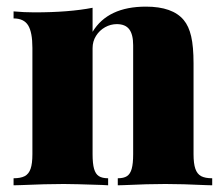

<svg xmlns="http://www.w3.org/2000/svg" viewBox="-20 -553 665 573"><path d="M528.3 -493.2Q543.5 -475.1 550.5 -444.6Q557.6 -414.1 557.6 -363.8V-92.8Q557.6 -64.9 563 -49.3Q568.4 -33.7 580.3 -27.3Q592.3 -21 613.3 -21V0L595.2 -0.5Q523.4 -3.9 473.6 -3.9Q421.4 -3.9 349.6 -0.5L331.5 0V-21Q349.1 -21 358.9 -27.3Q368.7 -33.7 373 -49.1Q377.4 -64.5 377.4 -92.8V-418Q377.4 -450.2 365.7 -465.6Q354 -481 328.6 -481Q310.1 -481 293.5 -471.7Q276.9 -462.4 266.6 -446Q256.3 -429.7 256.3 -409.2V-92.8Q256.3 -64.9 260.7 -49.3Q265.1 -33.7 275.1 -27.3Q285.2 -21 302.7 -21V0Q298.8 0 285.2 -1Q198.7 -3.9 170.4 -3.9Q117.7 -3.9 40 -0.5L20.5 0V-21Q41.5 -21 53.7 -27.3Q65.9 -33.7 71.3 -49.3Q76.7 -64.9 76.7 -92.8V-410.2Q76.7 -456.5 64 -477.3Q51.3 -498 20.5 -498V-519Q52.2 -516.1 82.5 -516.1Q186.5 -516.1 256.3 -529.8V-458Q301.8 -533.2 415.5 -533.2Q495.1 -533.2 528.3 -493.2Z"/></svg>

Font: TypoPRO Playfair Display
Style: Regular
Weight: 900
Designer: Claus Eggers Sørensen
Foundry: Claus Eggers Sørensen
Version: Version 1.004;PS 001.004;hotconv 1.0.70;makeotf.lib2.5.58329